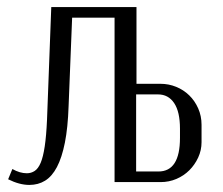

<svg xmlns="http://www.w3.org/2000/svg" viewBox="-20 -515 630 543"><path d="M434 -278Q457 -278 478 -269.5Q499 -261 515 -245.5Q531 -230 540.5 -208.5Q550 -187 550 -162V-113Q550 -90 540.5 -69.5Q531 -49 515.5 -33.5Q500 -18 479 -9Q458 0 434 0H304V-465H184L174 -215Q172 -154 163.5 -111.5Q155 -69 141 -42.5Q127 -16 107.5 -4Q88 8 63 8Q35 8 3 -8L15 -37Q36 -25 56 -25Q68 -25 78 -31.5Q88 -38 95 -54.5Q102 -71 106.5 -101Q111 -131 113 -177L125 -495H366V-278ZM489 -151Q489 -199 472.5 -223.5Q456 -248 427 -248H365V-30H428Q489 -30 489 -125Z"/></svg>

Font: Moniqa Paragraph
Style: Regular
Weight: 400
Designer: Rajesh Rajput
Foundry: Rajesh Rajput
Version: Version 1.000